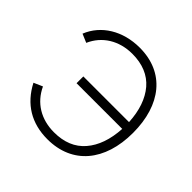

<svg xmlns="http://www.w3.org/2000/svg" viewBox="-151 -690 841 841"><g transform="rotate(45 269.5 -270.0)"><path d="M253 15C407 15 499 -95.5 499 -270C499 -443.5 410 -555 256 -555C151.5 -555 68 -503.5 35 -421L75 -404C105 -472.5 170.5 -513 252 -513C314.5 -513 363 -493 397 -453.5C430.5 -414 449.5 -359.5 453 -291H170V-249H453C449 -179.5 430 -125.5 396 -86C362 -46.5 314 -27 252 -27C172 -27 108.5 -65 76 -135L35 -117C80.5 -29.5 154.5 15 253 15Z"/></g></svg>

Font: Vela Sans ExtLt
Style: Regular
Weight: 200
Designer: Principal design: Mikhail Sharanda - project Manrope.
Design modification: Ravid Balaliev
Foundry: Mikhail Sharanda
Version: Version 1.001